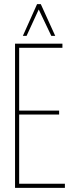

<svg xmlns="http://www.w3.org/2000/svg" viewBox="-20 -912 351 932"><path d="M53 0V-700H283V-680H73V-375H267V-356H73V-20H295V0ZM91 -738 160 -892H178L248 -738H229L168 -866L109 -738Z"/></svg>

Font: Georama Condensed Thin
Style: Regular
Weight: 100
Width: 3
Designer: Jean-Baptiste Levee
Foundry: Production Type
Version: Version 1.000